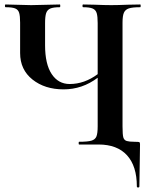

<svg xmlns="http://www.w3.org/2000/svg" viewBox="-20 -645 677 857"><path d="M247.1 -612.8Q218.3 -612.8 204.6 -606.9Q190.9 -601.1 186 -586.4Q181.2 -571.8 181.2 -542V-442.9Q181.2 -358.9 210.7 -314.5Q240.2 -270 291 -270Q356.9 -270 416 -314V-542Q416 -571.8 411.6 -586.4Q407.2 -601.1 393.6 -606.9Q379.9 -612.8 351.1 -612.8Q348.1 -612.8 348.1 -618.9Q348.1 -625 351.1 -625L401.9 -624Q447.3 -622.1 476.6 -622.1Q505.9 -622.1 551.8 -624L606 -625Q607.9 -625 607.9 -618.9Q607.9 -612.8 606 -612.8Q570.8 -612.8 554.9 -607.4Q539.1 -602.1 533 -588.1Q526.9 -574.2 526.9 -543.9V-81.1Q526.9 -43.9 530.5 -31.5Q534.2 -19 545.9 -15.6Q557.6 -12.2 579.1 -12.2Q600.6 -12.2 602.8 -10Q605 -7.8 605 0L602.1 187Q602.1 191.9 596.4 191.9Q590.8 191.9 590.8 187Q590.8 96.2 546.9 48.1Q502.9 0 419.9 0H333Q331.1 0 331.1 -6.1Q331.1 -12.2 333 -12.2Q371.1 -12.2 387.9 -17.1Q404.8 -22 410.4 -35.9Q416 -49.8 416 -81.1V-297.9Q347.2 -246.1 263.7 -246.1Q180.2 -246.1 125 -290Q69.8 -334 69.8 -408.2V-543.9Q69.8 -573.7 65.4 -587.9Q61 -602.1 47.6 -607.4Q34.2 -612.8 4.9 -612.8Q2 -612.8 2 -618.9Q2 -625 4.9 -625L119.1 -622.1L247.1 -625Q249 -625 249 -618.9Q249 -612.8 247.1 -612.8Z"/></svg>

Font: Cormorant-Bold
Style: Bold
Weight: 700
Designer: Christian Thalmann (Catharsis Fonts)
Version: Version 3.000